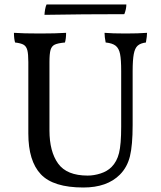

<svg xmlns="http://www.w3.org/2000/svg" viewBox="-20 -825 715 854"><path d="M513 -48Q456 9 351 9Q217 9 161.5 -50Q106 -109 106 -231V-549Q106 -585 101.5 -602Q97 -619 85 -626Q73 -633 47 -636Q42 -654 42 -679Q82 -676 158 -676Q229 -676 274 -679Q274 -654 269 -636Q237 -633 223.5 -626.5Q210 -620 205 -603.5Q200 -587 200 -549V-245Q200 -151 238.5 -97.5Q277 -44 370 -44Q398 -44 427.5 -53.5Q457 -63 476 -82Q500 -106 509.5 -144.5Q519 -183 519 -261V-509Q519 -560 514 -585Q509 -610 494.5 -621.5Q480 -633 450 -636Q445 -661 445 -679Q479 -676 539 -676Q595 -676 634 -679Q634 -664 629 -636Q605 -633 592.5 -622Q580 -611 575 -584.5Q570 -558 570 -509V-269Q570 -179 558 -130Q546 -81 513 -48ZM533 -762Q349 -762 178 -759Q178 -768 180.5 -782.5Q183 -797 187 -805H542Q542 -785 533 -762Z"/></svg>

Font: Vollkorn SC
Style: Regular
Weight: 400
Designer: Friedrich Althausen
Foundry: Friedrich Althausen
Version: Version 4.015